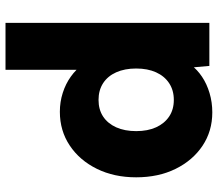

<svg xmlns="http://www.w3.org/2000/svg" viewBox="-67 -713 791 697"><g transform="rotate(-90 328.5 -364.5)"><path d="M269 10.7Q201 10.7 147.8 -24.8Q94.7 -60.3 64 -122.5Q33.3 -184.7 33.3 -265.7Q33.3 -346 64.2 -408.5Q95 -471 148.7 -506.8Q202.3 -542.7 271.3 -542.7Q307 -542.7 339.8 -532.2Q372.7 -521.7 399 -502.8Q425.3 -484 442.5 -459.8Q459.7 -435.7 463.7 -409L423.7 -399V-740H594V0H437.7L427 -120.3L461 -114.3Q457.7 -89 441 -66.5Q424.3 -44 398.5 -26.7Q372.7 -9.3 339.2 0.7Q305.7 10.7 269 10.7ZM314.3 -129Q349.3 -129 375 -146Q400.7 -163 414.5 -193.5Q428.3 -224 428.3 -265.7Q428.3 -307.3 414.5 -338.2Q400.7 -369 375 -385.7Q349.3 -402.3 314.3 -402.3Q279.3 -402.3 254 -385.7Q228.7 -369 214.8 -338.2Q201 -307.3 201 -265.7Q201 -224 214.8 -193.5Q228.7 -163 254 -146Q279.3 -129 314.3 -129Z"/></g></svg>

Font: Lexend Medium
Style: Regular
Weight: 500
Designer: Bonnie Shaver-Troup, Thomas Jockin
Foundry: Lexend
Version: Version 1.005